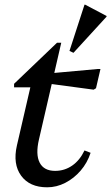

<svg xmlns="http://www.w3.org/2000/svg" viewBox="-20 -786 474 818"><path d="M181 12Q106 12 70 -37.5Q34 -87 52 -166L122 -469L152 -414H40V-429L223 -604H241L146 -192Q131 -128 149 -93Q167 -58 215 -58Q255 -58 287.5 -80.5Q320 -103 340 -145L366 -135Q352 -92 323.5 -59Q295 -26 258 -7Q221 12 181 12ZM379 -404 155 -434 164 -471 396 -492H408L389 -410ZM293 -561 276 -569 340 -766H343L434 -718V-715Z"/></svg>

Font: Platypi Light
Style: Italic
Weight: 300
Italic angle: -13°
Designer: David Sargent
Foundry: Bolt Cutter Type
Version: Version 1.200